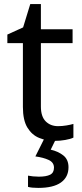

<svg xmlns="http://www.w3.org/2000/svg" viewBox="-20 -679 401 939"><path d="M264 -62Q284 -62 305 -65.5Q326 -69 339 -73V-6Q325 1 299 5.5Q273 10 249 10Q207 10 171.5 -4.5Q136 -19 114 -55Q92 -91 92 -156V-468H16V-510L93 -545L128 -659H180V-536H335V-468H180V-158Q180 -109 203.5 -85.5Q227 -62 264 -62ZM315 139Q315 187 278 213.5Q241 240 167 240Q135 240 117 235V180Q126 182 141 183.5Q156 185 170 185Q206 185 225 175.5Q244 166 244 141Q244 115 217.5 103Q191 91 153 86L196 0H254L228 53Q264 61 289.5 81Q315 101 315 139Z"/></svg>

Font: TSCustom
Style: Regular
Weight: 400
Designer: Monotype Design Team
Foundry: Monotype Imaging Inc.
Version: Version 2.004; ttfautohint (v1.8.3) -l 8 -r 50 -G 200 -x 14 